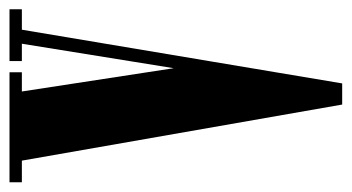

<svg xmlns="http://www.w3.org/2000/svg" viewBox="-190 -552 740 404"><g transform="rotate(-90 180.0 -350.0)"><path d="M162 0 44 -674H-1.5V-700H230V-674H189.5L238.5 -354.5L290 -674H253.5V-700H362.5V-674H319.5L206.5 0Z"/></g></svg>

Font: Imbue 50pt ExtraBold
Style: Regular
Weight: 800
Designer: Tyler Finck
Foundry: Etcetera Type Company
Version: Version 1.102; ttfautohint (v1.8.3)